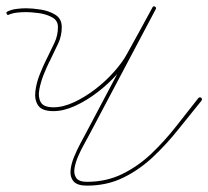

<svg xmlns="http://www.w3.org/2000/svg" viewBox="-20 -578 654 603"><path d="M8 -532Q3 -529 1 -535Q-2 -540 4 -542Q16 -548 32 -550Q48 -552 62 -552Q81 -552 107.5 -548Q134 -544 154 -531.5Q174 -519 174 -493Q174 -465 162.5 -441Q151 -417 139 -392Q139 -392 139 -392Q139 -392 139 -392Q138 -390 137 -387.5Q136 -385 134 -382Q134 -382 134 -382Q134 -382 134 -382Q127 -368 117.5 -344.5Q108 -321 103.5 -297Q99 -273 108 -257Q117 -241 148 -241Q178 -241 212.5 -257Q247 -273 280 -298.5Q313 -324 339 -353.5Q365 -383 379 -409Q379 -409 379 -409Q379 -409 379 -409Q399 -445 419 -481.5Q439 -518 459 -555Q462 -560 467 -557Q472 -554 469 -549Q417 -451 365 -352.5Q313 -254 261 -156Q256 -146 245.5 -127.5Q235 -109 226 -88.5Q217 -68 214 -49.5Q211 -31 219.5 -19Q228 -7 253 -7Q314 -7 364 -31.5Q414 -56 455.5 -95.5Q497 -135 533 -181Q569 -227 603 -270Q603 -270 603 -270Q603 -270 603 -270Q607 -274 612 -271Q616 -267 613 -262Q577 -218 540 -171.5Q503 -125 460.5 -85Q418 -45 367 -20Q316 5 253 5Q223 5 211.5 -8Q200 -21 201.5 -41.5Q203 -62 212.5 -85Q222 -108 233 -128.5Q244 -149 251 -162Q303 -260 355 -358.5Q407 -457 459 -555Q461 -560 467 -557Q472 -554 469 -549Q449 -513 429 -476.5Q409 -440 389 -403Q389 -403 389 -403Q389 -403 389 -403Q375 -376 348 -345.5Q321 -315 286.5 -288.5Q252 -262 216 -245.5Q180 -229 148 -229Q112 -229 100 -246.5Q88 -264 91 -290.5Q94 -317 104.5 -343.5Q115 -370 124 -388Q124 -388 124 -388Q124 -388 124 -388Q125 -391 129 -398Q129 -398 129 -398Q129 -398 129 -398Q140 -420 151 -443.5Q162 -467 162 -493Q162 -514 143 -524Q124 -534 100.5 -537Q77 -540 62 -540Q49 -540 34.5 -538.5Q20 -537 8 -532Q8 -532 8 -532Q8 -532 8 -532Z"/></svg>

Font: FRB American Cursive Guidelines Arrows Thin
Style: Italic
Weight: 100
Italic angle: -25°
Version: Version 2.0;Modular Font Editor K font №1